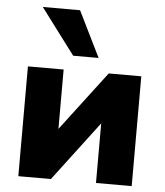

<svg xmlns="http://www.w3.org/2000/svg" viewBox="-54 -810 735 857"><g transform="rotate(5 314.0 -381.0)"><path d="M60 0V-492H220V-189H192L422 -492H568V0H408V-304H436L206 0ZM257 -557 103 -762H270L371 -557Z"/></g></svg>

Font: Nunito Sans 12pt Black
Style: Regular
Weight: 900
Designer: Vernon Adams
Foundry: Vernon Adams
Version: Version 3.101;gftools[0.9.27]